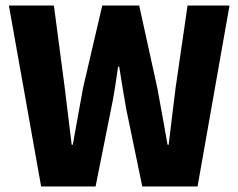

<svg xmlns="http://www.w3.org/2000/svg" viewBox="-20 -671 858 691"><path d="M128 0 12 -651H174L213 -355Q219 -304 225.5 -252.5Q232 -201 238 -150H242Q251 -201 260.5 -253Q270 -305 279 -355L348 -651H481L546 -355Q555 -306 564.5 -254Q574 -202 583 -150H587Q593 -202 599.5 -254Q606 -306 612 -355L655 -651H806L691 0H492L434 -280Q427 -318 421 -356.5Q415 -395 409 -431H405Q400 -395 394 -356.5Q388 -318 380 -280L324 0Z"/></svg>

Font: Mada ExtraBold
Style: Regular
Weight: 800
Designer: Khaled Hosny
Version: Version 1.5